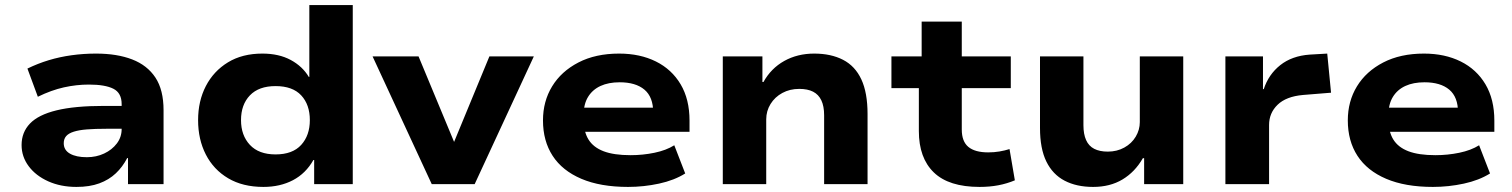

<svg xmlns="http://www.w3.org/2000/svg" viewBox="-20 -725 5952 756"><path d="M281 11Q219 11 170 -11Q121 -33 93 -70.5Q65 -108 65 -154Q65 -204 98 -238.5Q131 -273 202.5 -290.5Q274 -308 389 -308H481V-218H399Q354 -218 322.5 -215.5Q291 -213 270.5 -206.5Q250 -200 240.5 -189Q231 -178 231 -161Q231 -134 255.5 -120Q280 -106 322 -106Q359 -106 390 -120.5Q421 -135 440 -160Q459 -185 459 -217V-315Q459 -359 426.5 -375.5Q394 -392 330 -392Q281 -392 231.5 -381Q182 -370 129 -344L88 -455Q129 -475 172 -488Q215 -501 262 -507.5Q309 -514 358 -514Q441 -514 500.5 -491Q560 -468 592 -419.5Q624 -371 624 -291V0H484V-102L481 -103Q463 -68 436 -42.5Q409 -17 371 -3Q333 11 281 11Z M1017 11Q936 11 878.5 -23Q821 -57 790.5 -116.5Q760 -176 760 -252Q760 -327 790.5 -386Q821 -445 877.5 -479.5Q934 -514 1013 -514Q1078 -514 1124.5 -489Q1171 -464 1196 -422H1198V-705H1369V0H1217V-95H1214Q1184 -42 1133.5 -15.5Q1083 11 1017 11ZM1065 -117Q1132 -117 1166 -154.5Q1200 -192 1200 -252Q1200 -313 1166 -349.5Q1132 -386 1065 -386Q999 -386 964 -349.5Q929 -313 929 -252Q929 -192 964 -154.5Q999 -117 1065 -117Z M1680 0 1447 -503H1628L1771 -159H1765L1907 -503H2082L1849 0Z M2453 11Q2344 11 2269 -21Q2194 -53 2156 -111.5Q2118 -170 2118 -251Q2118 -326 2154 -385Q2190 -444 2257.5 -479Q2325 -514 2418 -514Q2500 -514 2562.5 -483Q2625 -452 2660 -393Q2695 -334 2695 -250V-206H2253V-301H2568L2552 -282Q2552 -343 2517.5 -372Q2483 -401 2420 -401Q2376 -401 2344.5 -386.5Q2313 -372 2295.5 -343.5Q2278 -315 2278 -272V-255Q2278 -207 2297 -176Q2316 -145 2356.5 -129.5Q2397 -114 2463 -114Q2511 -114 2557 -123.5Q2603 -133 2635 -153L2678 -42Q2635 -15 2575 -2Q2515 11 2453 11Z M2826 0V-503H2982V-402H2986Q3016 -456 3068 -485Q3120 -514 3186 -514Q3252 -514 3299.5 -489.5Q3347 -465 3371.5 -412.5Q3396 -360 3396 -276V0H3225V-271Q3225 -307 3214 -330Q3203 -353 3181.5 -364Q3160 -375 3127 -375Q3090 -375 3060.5 -359Q3031 -343 3014 -315.5Q2997 -288 2997 -255V0Z M3837 11Q3716 11 3657 -46Q3598 -103 3598 -209V-378H3490V-503H3609V-640H3767V-503H3960V-378H3767V-215Q3767 -168 3793 -146.5Q3819 -125 3871 -125Q3894 -125 3915 -128.5Q3936 -132 3955 -138L3976 -15Q3945 -2 3911 4.5Q3877 11 3837 11Z M4284 11Q4219 11 4172 -13.5Q4125 -38 4100 -89Q4075 -140 4075 -221V-503H4246V-232Q4246 -197 4256.5 -173.5Q4267 -150 4288.5 -139Q4310 -128 4342 -128Q4378 -128 4407 -144Q4436 -160 4452 -187Q4468 -214 4468 -244V-503H4639V0H4485V-102H4480Q4449 -48 4400 -18.5Q4351 11 4284 11Z M4805 0V-503H4953V-374H4956Q4975 -432 5021 -468.5Q5067 -505 5137 -510L5206 -514L5221 -360L5110 -351Q5044 -345 5010.5 -312.5Q4977 -280 4977 -233V0Z M5622 11Q5513 11 5438 -21Q5363 -53 5325 -111.5Q5287 -170 5287 -251Q5287 -326 5323 -385Q5359 -444 5426.5 -479Q5494 -514 5587 -514Q5669 -514 5731.5 -483Q5794 -452 5829 -393Q5864 -334 5864 -250V-206H5422V-301H5737L5721 -282Q5721 -343 5686.5 -372Q5652 -401 5589 -401Q5545 -401 5513.5 -386.5Q5482 -372 5464.5 -343.5Q5447 -315 5447 -272V-255Q5447 -207 5466 -176Q5485 -145 5525.5 -129.5Q5566 -114 5632 -114Q5680 -114 5726 -123.5Q5772 -133 5804 -153L5847 -42Q5804 -15 5744 -2Q5684 11 5622 11Z"/></svg>

Font: Nunito Sans 7pt SemiExpanded ExtraBold
Style: Regular
Weight: 800
Width: 6
Designer: Vernon Adams
Foundry: Vernon Adams
Version: Version 3.101;gftools[0.9.27]